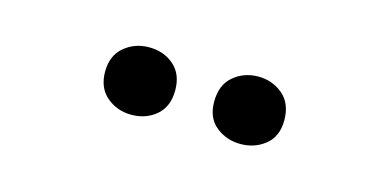

<svg xmlns="http://www.w3.org/2000/svg" viewBox="-29 -650 558 275"><g transform="rotate(15 250.0 -513.0)"><path d="M169 -463Q148 -463 132.5 -476Q117 -489 117 -513Q117 -537 132.5 -550Q148 -563 169 -563Q191 -563 206 -550Q221 -537 221 -513Q221 -489 206 -476Q191 -463 169 -463ZM331 -463Q310 -463 294.5 -475.5Q279 -488 279 -512Q279 -537 294.5 -550Q310 -563 331 -563Q352 -563 367.5 -550Q383 -537 383 -512Q383 -488 367.5 -475.5Q352 -463 331 -463Z"/></g></svg>

Font: Rokkitt SemiBold SemiBold
Style: Regular
Weight: 600
Version: Version 3.103